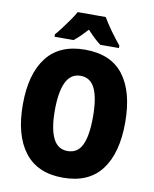

<svg xmlns="http://www.w3.org/2000/svg" viewBox="-99 -1095 873 1086"><g transform="rotate(10 337.0 -551.5)"><path d="M631 -451Q631 -275 558 -179Q485 -83 337 -83Q191 -83 117 -179.5Q43 -276 43 -452Q43 -627 116.5 -722.5Q190 -818 337 -818Q486 -818 558.5 -722.5Q631 -627 631 -451ZM227 -451Q227 -345 254 -290.5Q281 -236 337 -236Q395 -236 420.5 -289.5Q446 -343 446 -451Q446 -559 420 -613.5Q394 -668 337 -668Q281 -668 254 -612.5Q227 -557 227 -451ZM419 -1020Q438 -987 466 -948Q494 -909 523 -874V-860H416Q398 -873 379 -891Q360 -909 338 -933Q315 -908 296.5 -890Q278 -872 262 -860H153V-874Q168 -891 188.5 -918Q209 -945 228.5 -973Q248 -1001 258 -1020Z"/></g></svg>

Font: Noto Sans Kannada UI Condensed Black
Style: Regular
Weight: 900
Width: 3
Designer: Jelle Bosma - Monotype Design Team
Foundry: Monotype Imaging Inc.
Version: Version 2.005; ttfautohint (v1.8.4.7-5d5b)